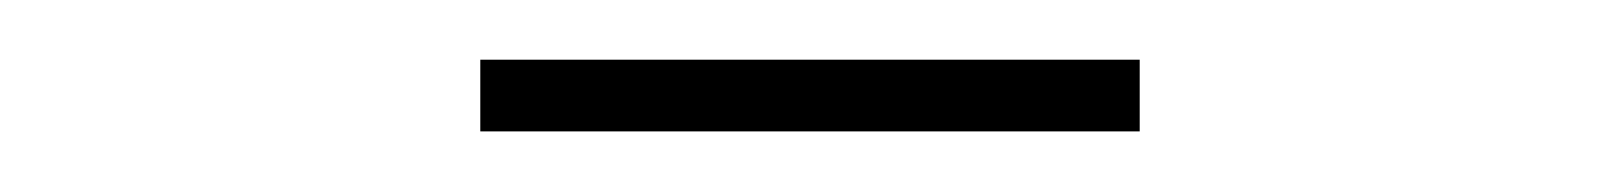

<svg xmlns="http://www.w3.org/2000/svg" viewBox="-20 -702 540 64"><path d="M359.9 -658.2H140.1V-682.1H359.9Z"/></svg>

Font: Creato Display Thin
Style: Regular
Weight: 265
Version: Version 1.000